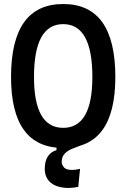

<svg xmlns="http://www.w3.org/2000/svg" viewBox="-20 -723 626 951"><path d="M321.3 208Q264.2 208 232.9 183.1Q201.7 158.2 201.7 113.3Q201.7 39.1 259.8 20.5V-14.6L362.3 -19.5L383.8 -3.9Q361.8 4.4 339.1 13.2Q316.4 22 301 37.4Q285.6 52.7 285.6 79.6Q285.6 91.3 296.1 105Q306.6 118.7 337.4 118.7Q355 118.7 376.5 113.3L367.7 202.6Q354.5 205.1 343 206.5Q331.5 208 321.3 208ZM293 9.8Q34.7 9.8 34.7 -341.8Q34.7 -703.1 293 -703.1Q551.3 -703.1 551.3 -341.8Q551.3 9.8 293 9.8ZM293 -89.8Q437.5 -89.8 437.5 -341.8Q437.5 -603.5 293 -603.5Q148.4 -603.5 148.4 -341.8Q148.4 -89.8 293 -89.8Z"/></svg>

Font: Cascadia Mono Medium
Style: Regular
Weight: 500
Monospace: yes
Designer: Aaron Bell
Foundry: Saja Typeworks
Version: Version 2407.024